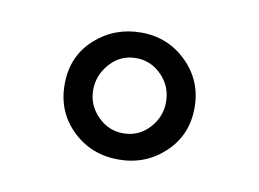

<svg xmlns="http://www.w3.org/2000/svg" viewBox="-39 -827 428 317"><g transform="rotate(10 175.0 -668.5)"><path d="M236 -669Q236 -695 218 -713.5Q200 -732 175 -732Q149 -732 131.5 -712.5Q114 -693 114 -668Q114 -643 132 -624.5Q150 -606 175 -606Q201 -606 218.5 -625Q236 -644 236 -669ZM284 -668Q284 -622 252 -592Q220 -562 175 -562Q129 -562 97.5 -592.5Q66 -623 66 -669Q66 -716 98.5 -745.5Q131 -775 176 -775Q221 -775 252.5 -744Q284 -713 284 -668Z"/></g></svg>

Font: Kaisei Decol Medium
Style: Regular
Weight: 500
Designer: Font-Kai, 金井和夫
Foundry: KAZUO KANAI
Version: Version 5.003